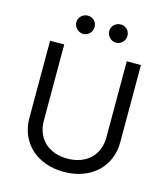

<svg xmlns="http://www.w3.org/2000/svg" viewBox="-134 -1036 1009 1154"><g transform="rotate(15 370.5 -459.5)"><path d="M653.4 -727.3V-245.7Q653.4 -190 633.3 -142.6Q613.3 -95.2 576.3 -60.5Q539.4 -25.9 487.2 -6.6Q435 12.8 370.7 12.8Q306.5 12.8 254.3 -6.6Q202.1 -25.9 165.1 -60.5Q128.2 -95.2 108.1 -142.6Q88.1 -190 88.1 -245.7V-727.3H176.1V-252.8Q176.1 -213.1 189.5 -179.3Q202.8 -145.6 227.8 -121.3Q252.8 -96.9 289.1 -83.3Q325.3 -69.6 370.7 -69.6Q416.2 -69.6 452.4 -83.3Q488.6 -96.9 513.7 -121.3Q538.7 -145.6 552 -179.3Q565.3 -213.1 565.3 -252.8V-727.3ZM268.5 -818.2Q257.5 -818.2 247.2 -822.8Q236.9 -827.4 228.9 -835.4Q220.9 -843.4 216.3 -853.7Q211.6 -864 211.6 -875Q211.6 -887.4 216.3 -897.7Q220.9 -908 228.9 -915.7Q236.9 -923.3 247.2 -927.6Q257.5 -931.8 268.5 -931.8Q280.9 -931.8 291.2 -927.6Q301.5 -923.3 309.1 -915.7Q316.8 -908 321 -897.7Q325.3 -887.4 325.3 -875Q325.3 -864 321 -853.7Q316.8 -843.4 309.1 -835.4Q301.5 -827.4 291.2 -822.8Q280.9 -818.2 268.5 -818.2ZM473 -818.2Q462 -818.2 451.7 -822.8Q441.4 -827.4 433.4 -835.4Q425.4 -843.4 420.8 -853.7Q416.2 -864 416.2 -875Q416.2 -887.4 420.8 -897.7Q425.4 -908 433.4 -915.7Q441.4 -923.3 451.7 -927.6Q462 -931.8 473 -931.8Q485.4 -931.8 495.7 -927.6Q506 -923.3 513.7 -915.7Q521.3 -908 525.6 -897.7Q529.8 -887.4 529.8 -875Q529.8 -864 525.6 -853.7Q521.3 -843.4 513.7 -835.4Q506 -827.4 495.7 -822.8Q485.4 -818.2 473 -818.2Z"/></g></svg>

Font: Fast_Sans
Style: Regular
Weight: 400
Designer: Rasmus Andersson
Foundry: rsms
Version: Version 3.018;git-588b23468